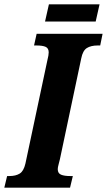

<svg xmlns="http://www.w3.org/2000/svg" viewBox="-40 -871 496 891"><path d="M-7 -54H3Q33 -54 51.5 -65.5Q70 -77 78 -112L180 -592Q186 -615 186 -628Q186 -647 172 -653.5Q158 -660 128 -660H118L130 -714H436L425 -660H414Q382 -660 363 -648Q344 -636 337 -600L238 -132Q236 -123 232 -108.5Q228 -94 228 -86Q228 -67 243 -60.5Q258 -54 287 -54H298L285 0H-20ZM187 -851H422L404 -771H169Z"/></svg>

Font: Noto Serif CondExtraBold
Style: Italic
Weight: 800
Width: 3
Italic angle: -12°
Designer: Monotype Design Team
Foundry: Monotype Imaging Inc.
Version: Version 1.001